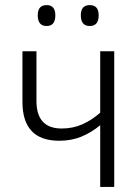

<svg xmlns="http://www.w3.org/2000/svg" viewBox="-20 -733 546 753"><path d="M123 -532H68V-334Q68 -181 212 -181Q260 -181 299 -197Q338 -213 373 -242V0H428V-532H373V-291Q340 -262 303 -245.5Q266 -229 222 -229Q123 -229 123 -337ZM297 -673Q297 -631 332 -631Q367 -631 367 -673Q367 -713 332 -713Q297 -713 297 -673ZM128 -673Q128 -631 163 -631Q197 -631 197 -673Q197 -713 163 -713Q128 -713 128 -673Z"/></svg>

Font: Noto Sans UI SemiCondensed Light
Style: Regular
Weight: 300
Width: 4
Designer: Monotype Design Team
Foundry: Monotype Imaging Inc.
Version: Version 1.901